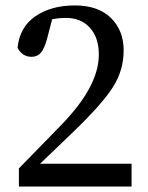

<svg xmlns="http://www.w3.org/2000/svg" viewBox="-20 -679 539 699"><path d="M459 -83V0H48.8V-65.9L203.1 -224.1Q339.8 -364.7 339.8 -480Q339.8 -542 307.4 -577.9Q274.9 -613.8 220.2 -613.8Q195.3 -613.8 169.9 -608.9L151.9 -540Q142.1 -502.9 129.2 -487.5Q116.2 -472.2 95.2 -472.2Q61 -472.2 43.9 -504.9Q51.3 -580.1 108.6 -619.6Q166 -659.2 252 -659.2Q337.9 -659.2 384 -613.5Q430.2 -567.9 430.2 -495.6Q430.2 -423.3 391.1 -361.8Q352.1 -300.3 247.1 -199.2L126 -83Z"/></svg>

Font: SourceSerifPro-Regular
Style: Regular
Weight: 400
Designer: Frank Grießhammer
Foundry: Adobe Systems Incorporated
Version: Version 1.014;PS Version 1.0;hotconv 1.0.73;makeotf.lib2.5.5